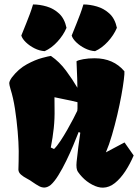

<svg xmlns="http://www.w3.org/2000/svg" viewBox="-20 -841 626 871"><path d="M447.3 10.3Q424.8 10.7 398.4 -3.2Q372.1 -17.1 352.1 -38.6Q342.8 -48.3 333.5 -61.5Q324.2 -74.7 327.6 -107.4Q331.5 -144.5 335.4 -175.3Q339.4 -206.1 344.2 -238.8L336.9 -242.2Q326.7 -216.3 312.3 -181.6Q297.9 -147 280.5 -111.3Q263.2 -75.7 245.1 -46.4Q227.1 -17.1 210 -2Q196.3 8.8 182.6 9.8Q169.4 10.3 156.2 2.9Q143.1 -4.4 128.4 -14.6Q116.7 -23.4 101.6 -31.2Q86.4 -39.1 75.2 -48.8Q64 -58.6 63.5 -71.3Q63.5 -81.5 64.5 -108.9Q65.4 -136.2 64.9 -155.8Q64.5 -194.3 60.1 -245.4Q55.7 -296.4 47.9 -347.4Q40 -398.4 27.8 -436.5Q22 -456.5 22 -463.4Q22 -473.1 34.2 -490.2Q64 -528.8 101.8 -549.3Q139.6 -569.8 170.7 -578.1Q201.7 -586.4 210.9 -587.4Q250 -560.5 279.5 -520.5Q309.1 -480.5 331.1 -442.9Q330.6 -486.3 328.9 -518.8Q327.1 -551.3 327.1 -563Q335 -568.4 357.9 -572.5Q380.9 -576.7 409.2 -576.7Q494.6 -576.7 544.4 -517.6Q545.4 -508.3 541.7 -478.8Q538.1 -449.2 530.5 -407.7Q522.9 -366.2 512 -319.6Q501 -272.9 488 -228.5Q475.1 -184.1 460.4 -149.9L544.9 -194.8L586.4 -135.7Q569.8 -96.7 548.1 -63.7Q526.4 -30.8 501 -10.5Q475.6 9.8 447.3 10.3ZM225.1 -165Q238.8 -178.2 254.4 -201.9Q270 -225.6 285.2 -252.2Q300.3 -278.8 312.5 -302.2Q324.7 -325.7 330.6 -338.4Q331.5 -348.1 331.5 -348.6Q331.5 -349.1 331.5 -353Q331.5 -356.9 331.5 -377.4Q302.2 -384.8 276.4 -389.6Q250.5 -394.5 227.1 -399.9L227.5 -347.7Q228.5 -303.2 223.9 -259.8Q219.2 -216.3 210.4 -171.9ZM411.1 -608.9Q387.7 -610.4 365 -621.8Q342.3 -633.3 325.9 -649.2Q309.6 -665 305.2 -679.7Q319.3 -714.4 328.1 -736.6Q336.9 -758.8 344 -777.6Q351.1 -796.4 358.4 -820.8Q388.2 -820.8 419.9 -811.5Q451.7 -802.2 476.6 -779.3Q501.5 -756.3 510.3 -714.8Q496.1 -681.2 468.8 -651.6Q441.4 -622.1 411.1 -608.9ZM182.6 -608.9Q159.2 -610.4 136.5 -621.8Q113.8 -633.3 97.4 -649.2Q81.1 -665 76.7 -679.7Q90.8 -714.4 99.6 -736.6Q108.4 -758.8 115.5 -777.6Q122.6 -796.4 129.9 -820.8Q160.2 -820.8 191.9 -811.5Q223.6 -802.2 248.3 -779.3Q272.9 -756.3 281.7 -714.8Q267.6 -681.2 240.2 -651.6Q212.9 -622.1 182.6 -608.9Z"/></svg>

Font: Fruktur
Style: Regular
Weight: 400
Designer: Viktoriya Grabowska, Eben Sorkin
Foundry: Viktoriya Grabowska
Version: Version 1.008; ttfautohint (v1.8.4.7-5d5b)